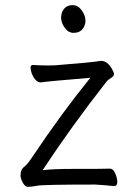

<svg xmlns="http://www.w3.org/2000/svg" viewBox="-20 -718 540 748"><path d="M89 10Q78 10 69 -6Q60 -22 60 -34Q60 -45 63 -53.5Q66 -62 76.5 -70Q87 -78 109 -111Q220 -277 332 -415Q163 -401 139 -397Q118 -397 104 -431Q99 -445 99 -455Q99 -465 109 -465Q134 -463 167 -463Q192 -463 200 -464Q341 -475 373 -481Q399 -481 417 -448Q424 -436 424 -429Q424 -421 412 -414Q400 -407 395 -400Q260 -228 146 -55Q188 -60 258 -60Q392 -60 408 -61Q421 -61 429 -42.5Q437 -24 437 -9Q437 7 424 7Q387 3 351 1Q149 1 125 5.5Q101 10 89 10ZM267 -590Q246 -590 232 -610Q218 -630 218 -649Q218 -669 229.5 -683.5Q241 -698 263 -698Q284 -698 298.5 -677.5Q313 -657 313 -638Q313 -618 301 -604Q289 -590 267 -590Z"/></svg>

Font: LXGW WenKai Mono TC
Style: Regular
Weight: 400
Designer: LXGW / Fontworks Inc.
Foundry: LXGW / Fontworks Inc.
Version: Version 1.330